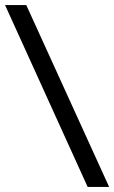

<svg xmlns="http://www.w3.org/2000/svg" viewBox="-46 -609 452 760"><path d="M-26 -589H58L386 131H301Z"/></svg>

Font: Podkova Medium
Style: Regular
Weight: 500
Designer: Ilya Yudin
Foundry: Cyreal (www.cyreal.org)
Version: Version 2.103